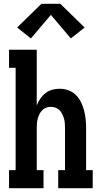

<svg xmlns="http://www.w3.org/2000/svg" viewBox="-20 -999 540 1019"><path d="M28 0V-96H63V-639H28V-735H175V-439Q182 -458 193.5 -475Q205 -492 221 -504.5Q237 -517 256.5 -522.5Q276 -528 296 -528Q320 -528 342.5 -520Q365 -512 382 -495.5Q399 -479 409.5 -457.5Q420 -436 426 -413.5Q432 -391 434.5 -367.5Q437 -344 437 -320V-96H472V0H289V-96H325V-320Q325 -333 324 -345.5Q323 -358 319.5 -370Q316 -382 310.5 -393.5Q305 -405 296 -414Q287 -423 275 -427.5Q263 -432 250 -432Q237 -432 225 -427.5Q213 -423 204 -414Q195 -405 189.5 -393.5Q184 -382 180.5 -370Q177 -358 176 -345.5Q175 -333 175 -320V-96H211V0ZM144 -795 71 -853 200 -979H300L429 -853L356 -795L250 -920Z"/></svg>

Font: Iosevka Gothic
Style: Bold
Weight: 700
Monospace: yes
Designer: Belleve Invis
Foundry: Belleve Invis
Version: Version 15.5.1; ttfautohint (v1.8.4)